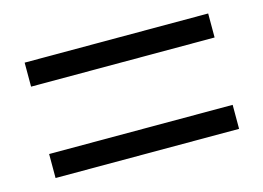

<svg xmlns="http://www.w3.org/2000/svg" viewBox="-54 -607 656 479"><g transform="rotate(-15 274.5 -368.0)"><path d="M38 -455H512V-517H38ZM38 -219H512V-281H38Z"/></g></svg>

Font: Noto Sans HK DemiLight
Style: Regular
Weight: 350
Designer: Ryoko NISHIZUKA 西塚涼子 (kana, bopomofo & ideographs); Paul D. Hunt (Latin, Greek & Cyrillic); Sandoll Communications 산돌커뮤니
Foundry: Adobe
Version: Version 2.004;hotconv 1.0.118;makeotfexe 2.5.65603